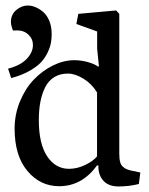

<svg xmlns="http://www.w3.org/2000/svg" viewBox="-20 -655 532 686"><path d="M8.8 -409.7Q53.7 -421.4 75.7 -444.8Q97.7 -468.3 97.7 -494.1Q97.7 -515.6 81.8 -531Q65.9 -546.4 41 -546.4Q31.2 -546.4 26.4 -545.9Q19 -564.9 19 -576.2Q19 -603.5 38.3 -619.4Q57.6 -635.3 79.1 -635.3Q92.8 -635.3 106.9 -629.4Q121.1 -623.5 134.5 -612.1Q147.9 -600.6 156.2 -580.3Q164.6 -560.1 164.6 -533.7Q164.6 -517.6 162.1 -502.7Q159.7 -487.8 150.6 -468.3Q141.6 -448.7 126.7 -432.6Q111.8 -416.5 84.2 -401.1Q56.6 -385.7 20 -376ZM331.5 -64H326.7Q272.9 10.3 191.4 10.3Q123.5 10.3 77.9 -44.2Q32.2 -98.6 32.2 -195.3Q32.2 -246.6 51.5 -293Q70.8 -339.4 101.3 -371.1Q131.8 -402.8 169.9 -421.4Q208 -439.9 245.6 -439.9Q269.5 -439.9 293.5 -433.3Q317.4 -426.8 329.6 -417.5H333.5L327.1 -481V-542.5L252.9 -569.3L259.8 -605.5L395 -617.7L406.2 -605.5V-105Q406.2 -86.9 409.4 -75.7Q412.6 -64.5 420.2 -58.3Q427.7 -52.2 434.8 -49.6Q441.9 -46.9 455.6 -43.9Q458.5 -43.5 459.5 -43.5L481.4 -38.6L476.1 2.4Q440.9 11.2 403.8 11.2Q368.7 11.2 350.1 -8.5Q331.5 -28.3 331.5 -60.5ZM326.7 -96.2V-324.7Q308.1 -355.5 278.3 -373.8Q248.5 -392.1 222.7 -392.1Q194.3 -392.1 173.8 -379.4Q153.3 -366.7 141.6 -343.5Q129.9 -320.3 124.3 -291.3Q118.7 -262.2 118.7 -225.6Q118.7 -141.6 148.4 -96.7Q178.2 -51.8 226.6 -51.8Q255.4 -51.8 283.9 -65.4Q312.5 -79.1 326.7 -96.2Z"/></svg>

Font: Neuton
Style: Regular
Weight: 400
Designer: Brian M Zick
Version: Version 1.3